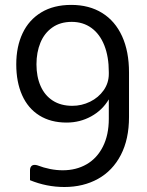

<svg xmlns="http://www.w3.org/2000/svg" viewBox="-20 -749 602 784"><path d="M506.8 -453.1V-271Q506.8 -180.7 473.4 -116.2Q439.9 -51.8 380.1 -18.6Q320.3 14.6 242.7 14.6Q170.4 14.6 102.5 -13.2V-53.2Q102.5 -64 107.4 -69.8Q112.3 -75.7 121.6 -75.7Q126 -75.7 131.8 -74.2Q185.5 -53.7 236.3 -53.7Q291 -53.7 333.5 -78.1Q376 -102.5 400.1 -150.1Q424.3 -197.8 424.3 -264.2V-343.3Q397.9 -298.8 352.1 -273.7Q306.2 -248.5 252 -248.5Q187 -248.5 140.6 -277.6Q94.2 -306.6 70.3 -360.4Q46.4 -414.1 46.4 -486.3Q46.4 -558.6 72.3 -613.3Q98.1 -668 148.7 -698.5Q199.2 -729 271 -729Q344.2 -729 397.2 -696Q450.2 -663.1 478.5 -601.1Q506.8 -539.1 506.8 -453.1ZM424.3 -447.3V-454.6Q424.3 -517.6 406 -563.7Q387.7 -609.9 353.5 -634.8Q319.3 -659.7 272.9 -659.7Q226.1 -659.7 193.6 -636.7Q161.1 -613.8 145 -574.5Q128.9 -535.2 128.9 -486.3Q128.9 -436 145.8 -397.7Q162.6 -359.4 195.6 -338.1Q228.5 -316.9 275.4 -316.9Q313.5 -316.9 347.9 -333.7Q382.3 -350.6 403.3 -380.4Q424.3 -410.2 424.3 -447.3Z"/></svg>

Font: Lycee Sans
Style: Regular
Weight: 400
Designer: Justin Alvin
Foundry: Alkove Design
Version: Version 1.030